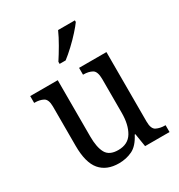

<svg xmlns="http://www.w3.org/2000/svg" viewBox="-182 -889 953 1021"><g transform="rotate(-30 294.5 -378.0)"><path d="M252 10Q177 10 137.5 -36.5Q98 -83 98 -186V-427Q98 -471 76.5 -482.5Q55 -494 24 -494H21V-536H190V-190Q190 -124 209.5 -88.5Q229 -53 284 -53Q344 -53 371 -98Q398 -143 398 -216V-422Q398 -470 376.5 -482Q355 -494 324 -494H321V-536H489V-109Q489 -64 511.5 -53Q534 -42 564 -42H567V0H417L404 -81H400Q372 -26 334.5 -8Q297 10 252 10ZM242 -619Q263 -651 286.5 -691.5Q310 -732 325 -766H428V-756Q416 -739 390.5 -710.5Q365 -682 334.5 -653.5Q304 -625 279 -606H242Z"/></g></svg>

Font: Noto Serif Hebrew SemiCondensed
Style: Regular
Weight: 400
Width: 4
Designer: Monotype Design Team
Foundry: Monotype Imaging Inc.
Version: Version 2.004; ttfautohint (v1.8.4.7-5d5b)